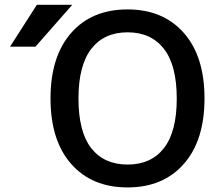

<svg xmlns="http://www.w3.org/2000/svg" viewBox="-20 -781 921 811"><path d="M365.2 -155.3Q419.9 -85.9 519 -85.9Q618.2 -85.9 672.4 -155.3Q726.6 -224.6 726.6 -364.7Q726.6 -504.9 672.4 -574.7Q618.2 -644.5 519 -644.5Q419.9 -644.5 365.7 -574.7Q311.5 -504.9 311.5 -364.7Q311.5 -224.6 365.2 -155.3ZM135.7 -760.7H285.2L129.9 -584H22.5ZM281.2 -642.6Q368.2 -741.2 518.6 -741.2Q668.9 -741.2 756.3 -642.1Q843.8 -543 843.8 -365.2Q843.8 -187.5 756.3 -88.4Q668.9 10.7 518.6 10.7Q368.2 10.7 280.8 -88.4Q193.4 -187.5 193.4 -365.2Q193.4 -543 281.2 -642.6Z"/></svg>

Font: Gen Shin Gothic Medium
Style: Regular
Weight: 500
Designer: [Source Han Sans]
Ryoko NISHIZUKA  (kana & ideographs); Paul D. Hunt (Latin, Greek & Cyrillic); Wenlong ZHANG  (bopomofo
Version: Version 1.002.20150607